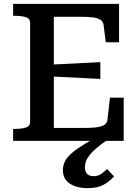

<svg xmlns="http://www.w3.org/2000/svg" viewBox="-20 -730 722 995"><path d="M621 -224V0H48V-62H59Q92 -62 114 -69Q136 -76 136 -98V-612Q136 -634 114 -641Q92 -648 59 -648H48V-710H597V-511H528L517 -599Q515 -617 502 -626.5Q489 -636 464 -639.5Q439 -643 399 -643H259V-67H415Q447 -67 469.5 -69Q492 -71 506.5 -76Q521 -81 528.5 -89.5Q536 -98 537 -111L550 -224ZM236 -395Q281 -397 324.5 -399Q368 -401 412 -403.5Q456 -406 500 -408V-321Q456 -323 412.5 -325.5Q369 -328 325 -330Q281 -332 236 -334ZM511 -37 541 -8Q504 17 480 37.5Q456 58 443 75Q430 92 425 107Q420 122 420 137Q420 160 432 171.5Q444 183 465 183Q489 183 506.5 170Q524 157 535 146L571 184Q547 211 516 228Q485 245 433 245Q378 245 342 221.5Q306 198 306 152Q306 126 317.5 104.5Q329 83 353.5 62Q378 41 417.5 17Q457 -7 511 -37Z"/></svg>

Font: Roboto Serif Medium
Style: Regular
Weight: 500
Designer: Greg Gazdowicz
Foundry: Commercial Type
Version: Version 1.008